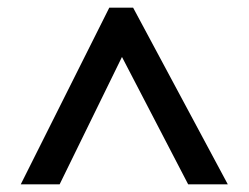

<svg xmlns="http://www.w3.org/2000/svg" viewBox="-20 -738 646 499"><path d="M34 -259 264 -718H326L572 -259H469L297 -590L135 -259Z"/></svg>

Font: Noto Sans Tamil SemiBold
Style: Regular
Weight: 600
Designer: Jelle Bosma - Monotype Design Team
Foundry: Monotype Imaging Inc.
Version: Version 2.004; ttfautohint (v1.8.4.7-5d5b)